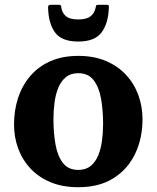

<svg xmlns="http://www.w3.org/2000/svg" viewBox="-20 -769 656 804"><path d="M203.8 -270Q203.8 -305.2 208.3 -339.5Q212.8 -373.7 224.1 -401.5Q235.5 -429.2 255.9 -445.9Q276.3 -462.5 307.8 -462.5Q349.8 -462.5 372.2 -433.1Q394.7 -403.7 403.2 -355.4Q411.7 -307 411.7 -250Q411.7 -214.8 407.2 -180.5Q402.7 -146.3 391.4 -118.5Q380 -90.8 359.6 -74.1Q339.3 -57.5 307.8 -57.5Q265.8 -57.5 243.3 -86.9Q220.8 -116.3 212.3 -164.6Q203.8 -213 203.8 -270ZM38.7 -247.5Q38.7 -195 56 -147.6Q73.2 -100.2 107.2 -63.7Q141.2 -27.2 191.5 -6.1Q241.8 15 307.8 15Q395.8 15 455.6 -23Q515.5 -61 546.1 -125.5Q576.8 -190 576.8 -270Q576.8 -322.5 559.5 -370.3Q542.3 -418 508.3 -455Q474.3 -492 424 -513.5Q373.8 -535 307.8 -535Q241.8 -535 191.5 -512.9Q141.2 -490.8 107.2 -451.3Q73.2 -411.7 56 -359.6Q38.7 -307.5 38.7 -247.5ZM307.8 -595Q376.8 -595 405.3 -633.2Q433.8 -671.5 435.8 -737Q436.3 -744.5 435 -746.8Q433.8 -749 425.8 -749H392.3Q383.3 -749 382.4 -745.3Q381.5 -741.5 379.8 -734.5Q375.3 -713.5 358.8 -700.5Q342.3 -687.5 307.8 -687.5Q271.3 -687.5 255 -702.1Q238.8 -716.8 236.3 -741Q235.5 -749 227.3 -749H192.8Q181.3 -749 181.3 -739.5Q182.3 -672.5 210 -633.7Q237.8 -595 307.8 -595Z"/></svg>

Font: Besley
Style: Regular
Weight: 400
Designer: Owen Earl
Foundry: indestructible type*
Version: Version 4.000